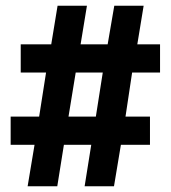

<svg xmlns="http://www.w3.org/2000/svg" viewBox="-20 -647 593 667"><path d="M536 -395H439L416 -242H501V-144H400L376 0H274L297 -144H202L179 0H76L100 -144H17V-242H116L140 -395H52V-493H158L180 -627H282L260 -493H354L377 -627H479L457 -493H536ZM337 -395H243L218 -242H313Z"/></svg>

Font: Blinker
Style: Regular
Weight: 400
Designer: Juergen Huber
Foundry: supertype
Version: 1.017